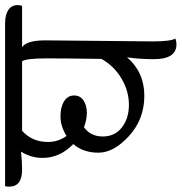

<svg xmlns="http://www.w3.org/2000/svg" viewBox="-48 -690 696 735"><g transform="rotate(-90 299.5 -323.0)"><path d="M123 -486Q123 -448 146 -416Q184 -439 220.5 -439Q257 -439 279 -425Q301 -411 301 -387Q301 -363 281.5 -350.5Q262 -338 235.5 -338Q209 -338 179 -349Q144 -323 144 -277Q144 -231 178.5 -204Q213 -177 265.5 -177Q318 -177 366 -205.5Q414 -234 441 -282Q443 -416 443 -492.5Q443 -569 432 -586H166Q123 -548 123 -486ZM512 -497 508 -85Q508 -17 519 1Q508 5 497 5Q440 5 440 -81Q440 -136 447 -184Q390 -118 300 -118Q210 -118 146 -176.5Q82 -235 82 -293.5Q82 -352 115 -390Q62 -441 62 -508Q62 -552 86 -590Q50 -586 17 -586Q-48 -586 -48 -635Q-48 -645 -46 -651H577Q610 -651 628.5 -638.5Q647 -626 647 -603Q647 -595 644 -586H486Q512 -568 512 -497Z"/></g></svg>

Font: Laila
Style: Regular
Weight: 400
Designer: Hitesh Malaviya
Foundry: Indian Type Foundry
Version: Version 1.302;PS 1.0;hotconv 1.0.78;makeotf.lib2.5.61930; tt